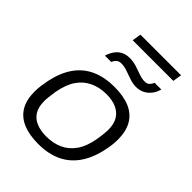

<svg xmlns="http://www.w3.org/2000/svg" viewBox="-244 -983 1119 1119"><g transform="rotate(45 315.0 -424.0)"><path d="M275 12Q200 12 148.5 -10Q97 -32 70.5 -76.5Q44 -121 44 -189Q44 -214 47.5 -239Q51 -264 56 -289Q74 -373 113.5 -428.5Q153 -484 214 -511Q275 -538 354 -538Q430 -538 481.5 -516Q533 -494 559.5 -448.5Q586 -403 586 -335Q586 -314 583.5 -292.5Q581 -271 576 -247Q559 -161 519 -103Q479 -45 418 -16.5Q357 12 275 12ZM277 -52Q334 -52 379 -72.5Q424 -93 454.5 -137Q485 -181 497 -252Q501 -274 502.5 -289Q504 -304 505 -314.5Q506 -325 506 -334Q506 -384 487 -414.5Q468 -445 433.5 -460Q399 -475 352 -475Q296 -475 250.5 -454Q205 -433 175 -389.5Q145 -346 132 -274Q129 -252 127 -237Q125 -222 124 -211.5Q123 -201 123 -192Q123 -142 141.5 -111.5Q160 -81 195 -66.5Q230 -52 277 -52ZM186 -627Q193 -651 207 -672.5Q221 -694 243.5 -707Q266 -720 298 -720Q328 -720 355 -711.5Q382 -703 407.5 -693.5Q433 -684 458 -684Q477 -684 487.5 -695.5Q498 -707 503 -720H558Q552 -695 536.5 -673.5Q521 -652 497.5 -639Q474 -626 443 -626Q416 -626 389 -635.5Q362 -645 336 -654Q310 -663 286 -663Q266 -663 254.5 -651.5Q243 -640 238 -627ZM237 -805 246 -860H581L572 -805Z"/></g></svg>

Font: Archivo SemiExpanded Light
Style: Italic
Weight: 300
Width: 6
Italic angle: -10°
Designer: Hector Gatti
Foundry: Omnibus-Type
Version: Version 2.001